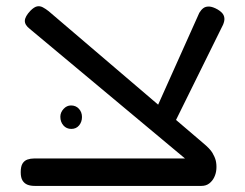

<svg xmlns="http://www.w3.org/2000/svg" viewBox="-20 -600 804 630"><path d="M641 10 617 -55 78 -505Q61 -518 61.5 -532Q62 -546 80 -565Q92 -577 101.5 -579Q111 -581 120.5 -576Q130 -571 140 -563L646 -131Q669 -112 677 -98.5Q685 -85 688 -73Q691 -60 690 -45.5Q689 -31 683 -18.5Q677 -6 666.5 2Q656 10 641 10ZM94 10Q80 10 70 6Q60 2 54 -7.5Q48 -17 48 -35Q48 -54 54 -63.5Q60 -73 70 -76.5Q80 -80 92 -80H655L641 10ZM545 -181 483 -221 634 -558Q640 -568 647.5 -573.5Q655 -579 666.5 -578.5Q678 -578 694 -569Q709 -560 713.5 -550.5Q718 -541 715.5 -530Q713 -519 706 -507ZM214 -177Q198 -177 188 -188.5Q178 -200 178 -217Q178 -231 188.5 -242.5Q199 -254 213 -254Q229 -254 239 -243Q249 -232 249 -216Q249 -200 239.5 -188.5Q230 -177 214 -177Z"/></svg>

Font: Fredoka Expanded
Style: Regular
Weight: 400
Width: 7
Designer: Ben Nathan
Foundry: Milena B. Brandão, Ben Nathan
Version: Version 2.001